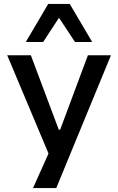

<svg xmlns="http://www.w3.org/2000/svg" viewBox="-20 -783 606 983"><path d="M149 180 249 -43V52L17 -500H138L281 -119H288L430 -500H548L268 180ZM112 -568 227 -763H337L452 -568H364L282 -692L201 -568Z"/></svg>

Font: Nunito Sans 6pt SemiBold
Style: Regular
Weight: 600
Version: Version 3.101;gftools[0.9.27]